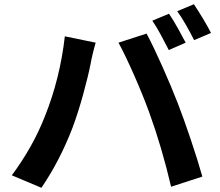

<svg xmlns="http://www.w3.org/2000/svg" viewBox="-20 -863 1040 909"><path d="M780 -798Q800 -769 822 -729.5Q844 -690 859 -661L779 -626Q777 -631 774 -636Q758 -667 739 -702.5Q720 -738 701 -765ZM898 -843Q918 -813 941.5 -774Q965 -735 979 -707L899 -673Q883 -705 861.5 -743Q840 -781 819 -810ZM192 -311Q264 -490 287 -691L433 -661Q426 -638 419 -608.5Q412 -579 409 -561Q398 -505 374.5 -419Q351 -333 324 -260Q263 -101 176 26L36 -33Q136 -168 192 -311ZM686 -332Q656 -414 615 -507Q574 -600 541 -661L674 -704Q707 -642 749 -547.5Q791 -453 821 -376Q849 -304 882.5 -204.5Q916 -105 938 -27L790 21Q747 -164 686 -332Z"/></svg>

Font: Source Han Sans CN Bold
Style: Bold
Weight: 700
Designer: Ryoko NISHIZUKA 西塚涼子 (kana & ideographs); Paul D. Hunt (Latin, Greek & Cyrillic); Wenlong ZHANG 张文龙 (bopomofo); Sandoll 
Foundry: Adobe Systems Incorporated
Version: Version 1.00;May 30, 2023;FontCreator 11.5.0.2422 32-bit